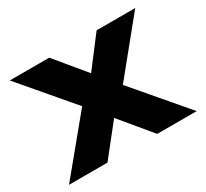

<svg xmlns="http://www.w3.org/2000/svg" viewBox="-141 -910 1200 1120"><g transform="rotate(-30 459.0 -350.0)"><path d="M623 0 362 -315 34 -700H300L552 -395L889 0ZM29 0 343 -381 528 -302 288 0ZM574 -325 391 -401 619 -700H879Z"/></g></svg>

Font: Lexend Peta Black
Style: Regular
Weight: 900
Version: Version 1.007